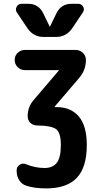

<svg xmlns="http://www.w3.org/2000/svg" viewBox="-20 -790 540 1040"><path d="M285.2 -210Q364.3 -210 407.2 -158.7Q450.2 -107.4 450.2 -4.9Q450.2 116.2 396 173.3Q341.8 230.5 230.5 230.5Q165 230.5 122.1 215.8Q97.7 208 84 186Q70.3 164.1 70.3 137.7V131.8Q70.3 113.3 86.4 102.5Q102.5 91.8 121.1 99.6Q168 119.1 219.7 120.1Q265.6 120.1 287.6 91.8Q309.6 63.5 309.6 -4.9Q309.6 -69.3 285.2 -89.4Q260.7 -109.4 180.7 -110.4Q159.2 -110.4 144.5 -124.5Q129.9 -138.7 129.9 -160.2Q129.9 -210.9 162.1 -248L297.9 -407.2Q298.8 -408.2 298.8 -409.2Q298.8 -410.2 297.9 -410.2H115.2Q91.8 -410.2 75.7 -426.3Q59.6 -442.4 59.6 -465.3Q59.6 -488.3 75.7 -503.9Q91.8 -519.5 115.2 -519.5H389.6Q412.1 -519.5 428.7 -503.9Q445.3 -488.3 445.3 -464.8Q445.3 -410.2 409.2 -368.2L276.4 -212.9Q275.4 -211.9 275.4 -210.9Q275.4 -210 276.4 -210ZM128.9 -636.7 71.3 -722.7Q61.5 -737.3 70.3 -753.4Q79.1 -769.5 96.7 -769.5H132.8Q188.5 -769.5 213.9 -718.8L249 -646.5Q249 -645.5 250 -645Q251 -644.5 251 -646.5L286.1 -718.8Q311.5 -769.5 367.2 -769.5H403.3Q420.9 -769.5 430.2 -753.9Q439.5 -738.3 428.7 -722.7L371.1 -636.7Q338.9 -589.8 283.2 -589.8H216.8Q161.1 -589.8 128.9 -636.7Z"/></svg>

Font: Rounded Mgen+ 2m bold
Style: Bold
Weight: 700
Designer: [Source Han Sans]
Ryoko NISHIZUKA  (kana & ideographs); Paul D. Hunt (Latin, Greek & Cyrillic); Wenlong ZHANG  (bopomofo
Version: Version 1.059.20150602